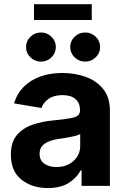

<svg xmlns="http://www.w3.org/2000/svg" viewBox="-20 -910 621 940"><path d="M214.8 10.7Q136.7 10.7 85 -30.5Q33.2 -71.8 33.2 -152.8Q33.2 -213.9 62.5 -248.5Q91.8 -283.2 138.7 -299.3Q185.5 -315.4 239.3 -320.3Q309.6 -327.1 340.6 -334.7Q371.6 -342.3 371.6 -369.1V-371.6Q371.6 -406.2 349.4 -425.3Q327.1 -444.3 286.1 -444.3Q243.7 -444.3 217.8 -426Q191.9 -407.7 183.1 -381.3L48.8 -403.8Q69.8 -474.6 132.6 -513.7Q195.3 -552.7 286.6 -552.7Q345.2 -552.7 398.2 -534.2Q451.2 -515.6 484.6 -474.9Q518.1 -434.1 518.1 -367.7V0H379.4V-75.7H374.5Q354.5 -37.6 314.9 -13.4Q275.4 10.7 214.8 10.7ZM256.3 -92.3Q307.6 -92.3 340.1 -122.1Q372.6 -151.9 372.6 -195.3V-254.4Q363.8 -248 344 -243.4Q324.2 -238.8 302.2 -235.1Q280.3 -231.4 264.2 -229.5Q223.6 -223.6 198.7 -206.5Q173.8 -189.5 173.8 -156.7Q173.8 -125 197 -108.6Q220.2 -92.3 256.3 -92.3ZM429.2 -889.6V-812H146.5V-889.6ZM180.7 -608.4Q150.4 -608.4 128.9 -629.4Q107.4 -650.4 107.4 -679.7Q107.4 -709 128.9 -730Q150.4 -751 180.7 -751Q210.9 -751 232.2 -730Q253.4 -709 253.4 -679.7Q253.4 -650.4 232.2 -629.4Q210.9 -608.4 180.7 -608.4ZM397 -608.4Q366.7 -608.4 345.2 -629.4Q323.7 -650.4 323.7 -679.7Q323.7 -709 345.2 -730Q366.7 -751 397 -751Q427.2 -751 448.7 -730Q470.2 -709 470.2 -679.7Q470.2 -650.4 448.7 -629.4Q427.2 -608.4 397 -608.4Z"/></svg>

Font: Inter-Bold
Style: Bold
Weight: 700
Designer: Rasmus Andersson
Foundry: rsms
Version: Version 4.000;git-a52131595